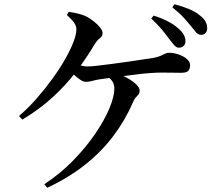

<svg xmlns="http://www.w3.org/2000/svg" viewBox="-20 -840 1040 910"><path d="M933 -675Q919 -675 908.5 -687.5Q898 -700 883 -719Q868 -737 850.5 -756.5Q833 -776 797 -805L807 -820Q848 -809 877.5 -796.5Q907 -784 926 -768Q946 -753 954 -738Q962 -723 962 -706Q962 -692 954 -683.5Q946 -675 933 -675ZM828 -614Q816 -614 805.5 -626Q795 -638 782 -655Q767 -676 748 -699Q729 -722 697 -752L708 -766Q746 -754 775 -739Q804 -724 823 -707Q842 -691 850.5 -676Q859 -661 859 -645Q859 -631 850.5 -622.5Q842 -614 828 -614ZM190 33Q265 -16 326 -78.5Q387 -141 431 -205.5Q475 -270 498.5 -326.5Q522 -383 522 -420Q522 -440 512.5 -454.5Q503 -469 486 -479L504 -499Q542 -491 573 -475.5Q604 -460 623 -442.5Q642 -425 642 -411Q642 -396 630 -385Q618 -374 611 -357Q574 -271 517.5 -196Q461 -121 383.5 -59.5Q306 2 204 50ZM70 -290Q113 -327 153 -372.5Q193 -418 227.5 -465.5Q262 -513 287.5 -557.5Q313 -602 327.5 -639.5Q342 -677 342 -700Q342 -717 331.5 -732Q321 -747 297 -769L306 -784Q331 -780 353.5 -774.5Q376 -769 393 -760Q409 -751 426 -737.5Q443 -724 454.5 -709.5Q466 -695 466 -683Q466 -668 453.5 -659Q441 -650 429 -631Q388 -562 339.5 -498.5Q291 -435 229 -378.5Q167 -322 86 -273ZM387 -452Q375 -452 359 -463Q343 -474 328.5 -488Q314 -502 304 -513L322 -544Q340 -536 359 -530.5Q378 -525 395 -525Q410 -525 441 -528.5Q472 -532 510 -537Q548 -542 586.5 -547.5Q625 -553 656.5 -558Q688 -563 704 -565Q727 -569 740.5 -575Q754 -581 762.5 -585.5Q771 -590 780 -590Q801 -590 824.5 -582.5Q848 -575 864.5 -561.5Q881 -548 881 -530Q881 -515 873 -505Q865 -495 838 -495Q821 -495 797 -495.5Q773 -496 747 -496Q721 -496 697 -494Q674 -493 641.5 -489Q609 -485 573.5 -480.5Q538 -476 506 -471.5Q474 -467 452 -464Q433 -461 417 -456.5Q401 -452 387 -452Z"/></svg>

Font: Noto Serif TC SemiBold
Style: Regular
Weight: 600
Version: Version 2.002-H1;hotconv 1.1.0;makeotfexe 2.6.0